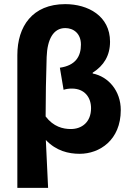

<svg xmlns="http://www.w3.org/2000/svg" viewBox="-20 -733 640 930"><path d="M64 177H213C209 101 206 24 202 -55C252 -2 312 12 366 12C462 12 565 -54 565 -200C565 -293 505 -362 429 -377V-381C483 -415 513 -464 513 -531C513 -656 406 -713 296 -713C137 -713 64 -605 64 -466ZM323 -108C285 -108 239 -119 201 -169C201 -266 203 -360 206 -457C209 -542 238 -597 296 -597C336 -597 372 -571 372 -517C372 -461 347 -416 270 -405L288 -298C300 -302 313 -304 328 -304C390 -304 421 -261 421 -209C421 -141 376 -108 323 -108Z"/></svg>

Font: Giro Sans Regular
Style: Bold
Weight: 700
Designer: Paul D. Hunt
Foundry: Adobe Systems Incorporated
Version: Version 1.000;PS 1.0;hotconv 1.0.88;makeotf.lib2.5.647800